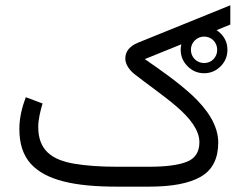

<svg xmlns="http://www.w3.org/2000/svg" viewBox="-20 -696 911 716"><path d="M537.6 0C622.1 0 686 -12.2 729 -37.1C772 -62 793.5 -104 793.9 -163.6C793.9 -228 753.9 -287.1 697.8 -339.8C641.1 -392.1 574.2 -438 520 -475.6L656.2 -530.8C654.8 -524.4 653.8 -517.6 653.8 -510.3C653.8 -486.3 662.6 -465.8 679.7 -448.7C696.8 -431.6 717.3 -422.9 741.2 -422.9C765.1 -422.9 785.6 -431.6 802.7 -448.7C819.8 -465.8 828.1 -486.3 828.1 -510.3C828.1 -534.2 819.8 -554.2 802.7 -571.3C797.9 -576.2 793 -580.1 787.6 -583.5L838.9 -604.5V-676.3L494.1 -536.6C462.9 -523.4 447.3 -503.9 447.3 -477.5C447.3 -456.1 462.4 -434.6 482.4 -418.9C528.8 -382.3 587.4 -342.3 637.7 -299.3C688 -256.3 723.6 -210.9 723.6 -165.5C723.6 -128.9 707.5 -104.5 675.8 -92.3C644 -80.1 597.7 -74.2 537.1 -74.2H414.1C353 -74.2 300.8 -78.1 257.3 -85.4C169.9 -100.1 122.6 -138.7 122.6 -222.7C122.6 -250.5 130.4 -282.2 138.7 -310.1L76.2 -333.5C62 -295.9 52.2 -256.3 52.2 -214.8C52.2 -159.7 66.4 -116.7 94.7 -85.4C150.9 -22.9 260.3 0 414.1 0ZM691.9 -510.3C691.9 -537.6 713.9 -559.6 741.2 -559.6C769 -559.6 790 -537.6 790 -510.3C790 -482.4 769 -460.9 741.2 -460.9C713.9 -460.9 691.9 -482.4 691.9 -510.3Z"/></svg>

Font: Vazirmatn Light
Style: Regular
Weight: 300
Designer: Saber Rastikerdar
Foundry: Saber Rastikerdar
Version: Version 33.003